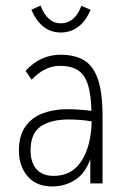

<svg xmlns="http://www.w3.org/2000/svg" viewBox="-20 -660 440 691"><path d="M168 11Q110 11 79 -26Q48 -63 48 -118Q48 -171 71 -204Q94 -237 133.5 -252Q173 -267 222 -267Q240 -267 263.5 -265.5Q287 -264 309 -261Q307 -351 281.5 -387Q256 -423 196 -423Q140 -423 94 -373L72 -405Q125 -463 198 -463Q249 -463 282.5 -443Q316 -423 332.5 -374.5Q349 -326 349 -242V0H305V-88Q288 -37 251 -13Q214 11 168 11ZM90 -119Q90 -75 111.5 -51Q133 -27 173 -27Q239 -27 273.5 -81Q308 -135 310 -223Q290 -227 267.5 -228.5Q245 -230 227 -230Q163 -230 126.5 -205Q90 -180 90 -119ZM273 -639 306 -625Q289 -584 261.5 -563.5Q234 -543 199 -543Q128 -543 93 -625L126 -640Q150 -576 199 -576Q249 -576 273 -639Z"/></svg>

Font: Inconsolata Condensed Light
Style: Regular
Weight: 300
Width: 3
Monospace: yes
Designer: Raph Levien, Cyreal, Brenton Simpson
Foundry: Raph Levien, Cyreal, Google
Version: Version 3.001; ttfautohint (v1.8.2.53-6de2)